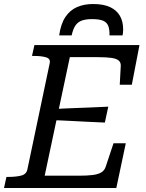

<svg xmlns="http://www.w3.org/2000/svg" viewBox="-39 -934 727 954"><path d="M423 -914Q378 -914 343 -898.5Q308 -883 285.5 -849Q263 -815 255 -758H317Q324 -790 336 -807.5Q348 -825 368 -832Q388 -839 418 -839Q455 -839 473.5 -831Q492 -823 499 -805Q506 -787 505 -758H570Q571 -765 572 -771.5Q573 -778 573 -787Q573 -827 557 -855Q541 -883 508.5 -898.5Q476 -914 423 -914ZM586 -222 539 0H-19L-7 -55H4Q40 -55 66 -61.5Q92 -68 97 -92L208 -620Q213 -642 190.5 -649Q168 -656 131 -656H120L132 -710H654L616 -513H556L561 -606Q562 -624 550.5 -633.5Q539 -643 513.5 -646.5Q488 -650 445 -650H308L183 -61H352Q395 -61 422 -64.5Q449 -68 464.5 -77.5Q480 -87 486 -105L525 -222ZM230 -392Q275 -395 320 -396.5Q365 -398 409.5 -400Q454 -402 499 -404L482 -325Q439 -327 394.5 -329Q350 -331 306 -333.5Q262 -336 218 -337Z"/></svg>

Font: Roboto Serif
Style: Italic
Weight: 400
Italic angle: -10°
Designer: Greg Gazdowicz
Foundry: Commercial Type
Version: Version 1.008